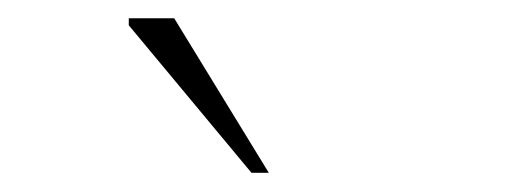

<svg xmlns="http://www.w3.org/2000/svg" viewBox="-20 -700 540 205"><path d="M267 -515.5H248.5L117.5 -673V-680.5H166Z"/></svg>

Font: Newsreader 16pt 16pt ExtraLight
Style: Regular
Weight: 250
Version: Version 1.003